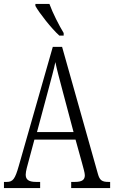

<svg xmlns="http://www.w3.org/2000/svg" viewBox="-20 -951 577 971"><path d="M280 -771H302V-784C279 -822 246 -886 230 -931H159V-921C178 -886 240 -807 280 -771ZM0 0H183V-31H162C122 -31 110 -45 110 -68C110 -84 119 -116 125 -137L154 -245H362L395 -126C401 -103 409 -77 409 -65C409 -43 397 -31 359 -31H340V0H537V-31H529C496 -31 484 -39 475 -72L294 -714H247L75 -112C56 -45 45 -31 14 -31H0ZM167 -283 225 -499C239 -552 253 -602 260 -637C267 -602 280 -554 298 -486L352 -283Z"/></svg>

Font: Noto Serif Myanmar ExtraCondensed Light
Style: Regular
Weight: 300
Width: 2
Designer: Ben Mitchell and the Monotype Design Team
Foundry: Monotype Imaging Inc.
Version: Version 2.106